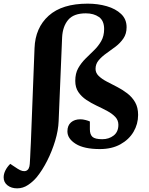

<svg xmlns="http://www.w3.org/2000/svg" viewBox="-84 -802 818 1051"><path d="M476 -40Q512 -40 538 -60Q564 -80 564 -119Q564 -144 547 -162Q530 -180 503 -194.5Q476 -209 446 -223Q416 -237 389 -255Q362 -273 345 -298Q328 -323 328 -359Q328 -400 344 -428.5Q360 -457 383.5 -480.5Q407 -504 430.5 -526.5Q454 -549 470 -577Q486 -605 486 -643Q486 -689 457.5 -709Q429 -729 386 -729Q319 -729 289 -693Q259 -657 256 -597L237 -139Q235 -88 218 -31.5Q201 25 174.5 77.5Q148 130 117 168Q97 192 69.5 210.5Q42 229 10 229Q-22 229 -43 212.5Q-64 196 -64 169Q-64 150 -54.5 131Q-45 112 -28 95L13 122Q41 140 59 133Q77 126 79 95Q80 82 81 60.5Q82 39 83 16.5Q84 -6 85 -23L105 -538Q109 -650 182.5 -716Q256 -782 396 -782Q452 -782 500.5 -768Q549 -754 579 -725.5Q609 -697 609 -653Q609 -617 591.5 -591.5Q574 -566 549 -547Q524 -528 499 -510.5Q474 -493 456.5 -472.5Q439 -452 439 -425Q439 -403 456 -386.5Q473 -370 499.5 -356Q526 -342 555.5 -327Q585 -312 612 -291.5Q639 -271 655.5 -242.5Q672 -214 672 -173Q672 -123 647 -80.5Q622 -38 575 -12Q528 14 463 14Q376 14 330.5 -14.5Q285 -43 285 -83Q285 -115 304.5 -132Q324 -149 356 -149Q369 -149 384.5 -145Q400 -141 408 -137V-94Q408 -66 422 -53Q436 -40 476 -40Z"/></svg>

Font: Literata 36pt
Style: Bold Italic
Weight: 700
Italic angle: -2°
Designer: Latin by Veronika Burian and Jose Scaglione. Greek by Irene Vlachou. Cyrillic by Vera Evstafieva
Foundry: TypeTogether
Version: Version 3.002